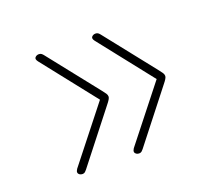

<svg xmlns="http://www.w3.org/2000/svg" viewBox="-94 -649 913 796"><g transform="rotate(-20 362.5 -250.5)"><path d="M145 14Q138 14 132.5 10.5Q127 7 126 1Q125 -5 131 -14L318 -251L131 -488Q121 -501 127.5 -508Q134 -515 144 -515Q151 -515 155.5 -511.5Q160 -508 163 -504L338 -283Q347 -272 351.5 -265Q356 -258 356 -251Q356 -246 351.5 -238.5Q347 -231 338 -220L164 2Q161 6 156.5 10Q152 14 145 14ZM395 14Q388 14 382.5 10.5Q377 7 376 1Q375 -5 381 -14L568 -251L381 -488Q371 -501 377.5 -508Q384 -515 394 -515Q401 -515 405.5 -511.5Q410 -508 413 -504L588 -283Q597 -272 601.5 -265Q606 -258 606 -251Q606 -246 601.5 -238.5Q597 -231 588 -220L414 2Q411 6 406.5 10Q402 14 395 14Z"/></g></svg>

Font: Playwrite US Modern Thin
Style: Regular
Weight: 250
Designer: Veronika Burian, José Scaglione
Foundry: TypeTogether
Version: Version 1.003